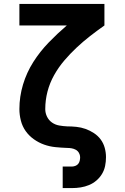

<svg xmlns="http://www.w3.org/2000/svg" viewBox="-20 -755 640 980"><path d="M300 205V95H348Q356 95 365 91.5Q374 88 379.5 81Q385 74 387 65Q389 56 389 47Q389 36 383 25.5Q377 15 367 9.5Q357 4 345.5 2Q334 0 322 0Q293 -1 263 -4Q233 -7 205 -17Q177 -27 152.5 -44.5Q128 -62 111 -86Q94 -110 86.5 -139.5Q79 -169 79 -198Q79 -262 97.5 -323.5Q116 -385 150 -438.5Q184 -492 228.5 -538Q273 -584 321 -625H79V-735H513V-625Q476 -599 440 -571Q404 -543 371 -512Q338 -481 308.5 -446.5Q279 -412 256.5 -372Q234 -332 222.5 -288Q211 -244 211 -198Q211 -178 220 -159.5Q229 -141 245.5 -129.5Q262 -118 282 -114.5Q302 -111 322 -110Q346 -110 370 -107.5Q394 -105 416.5 -97Q439 -89 459.5 -75.5Q480 -62 494 -43Q508 -24 514.5 -0.5Q521 23 521 47Q521 70 516.5 92Q512 114 500.5 133Q489 152 472 166.5Q455 181 434.5 189.5Q414 198 392 201.5Q370 205 348 205Z"/></svg>

Font: Iosevka Curly XBdEx
Style: Regular
Weight: 800
Width: 7
Monospace: yes
Designer: Belleve Invis
Foundry: Belleve Invis
Version: Version 11.1.0; ttfautohint (v1.8.3)